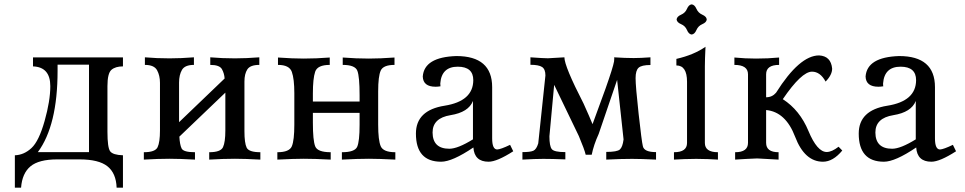

<svg xmlns="http://www.w3.org/2000/svg" viewBox="-20 -739 4466 889"><path d="M549.3 129.9H520Q517.6 63 477.5 31Q437.5 -1 347.7 -1H245.6Q159.7 -1 121.1 31.2Q82.5 63.5 77.6 129.9H48.8V-20Q91.3 -21.5 125.7 -53.5Q160.2 -85.4 186.5 -178.7Q212.9 -272 212.9 -340.3Q212.9 -428.7 132.8 -431.6V-473.1H549.3V-431.6Q514.2 -431.6 495.8 -415.5Q477.5 -399.4 477.5 -340.3V-128.9Q477.5 -55.2 490.2 -38.3Q502.9 -21.5 549.3 -20ZM392.1 -34.7V-439.5H246.6V-411.1Q246.6 -158.2 155.3 -34.7Z M1185.5 0Q1114.7 -3.9 1067.9 -3.9Q1013.2 -3.9 948.7 0V-34.2Q1001.5 -34.2 1012.5 -57.4Q1023.4 -80.6 1023.4 -134.8V-310.1L810.5 -106.4Q812.5 -68.8 821 -51.5Q829.6 -34.2 882.8 -34.2V0Q812 -3.9 765.1 -3.9Q710.4 -3.9 646 0V-34.2Q698.7 -34.2 709.7 -57.4Q720.7 -80.6 720.7 -134.8V-355.5Q720.7 -389.2 707.3 -413.8Q693.8 -438.5 650.9 -438.5V-473.6Q705.6 -468.8 765.1 -468.8Q817.4 -468.8 877.9 -473.6V-438.5Q835.9 -438.5 822.5 -415.3Q809.1 -392.1 809.1 -356.4V-173.3L1020 -375.5Q1018.6 -398.9 1007.6 -418.7Q996.6 -438.5 953.6 -438.5V-473.6Q1008.3 -468.8 1067.9 -468.8Q1120.1 -468.8 1180.7 -473.6V-438.5Q1138.7 -438.5 1125.2 -417.7Q1111.8 -397 1111.8 -361.3V-131.8Q1111.8 -76.7 1122.1 -55.4Q1132.3 -34.2 1185.5 -34.2Z M1810.5 0Q1733.9 -3.9 1688 -3.9Q1635.3 -3.9 1563 0V-34.2Q1622.6 -34.2 1633.8 -59.3Q1645 -84.5 1645 -161.6V-216.3H1428.7V-170.9Q1428.7 -88.4 1439.5 -61.3Q1450.2 -34.2 1511.2 -34.2V0Q1439 -3.9 1386.2 -3.9Q1339.8 -3.9 1264.2 0V-34.2Q1319.8 -34.2 1331.3 -61.8Q1342.8 -89.4 1342.8 -162.1V-307.6Q1342.8 -373.5 1331.3 -406Q1319.8 -438.5 1267.1 -438.5V-472.7Q1335 -467.8 1386.2 -467.8Q1443.4 -467.8 1506.8 -472.7V-438.5Q1449.7 -438.5 1439.2 -406.7Q1428.7 -375 1428.7 -306.6V-269H1645V-297.9Q1645 -383.3 1634.8 -410.9Q1624.5 -438.5 1566.9 -438.5V-472.7Q1629.4 -467.8 1688 -467.8Q1738.8 -467.8 1806.6 -472.7V-438.5Q1754.9 -438.5 1742.9 -412.4Q1731 -386.2 1731 -315.9V-162.1Q1731 -89.4 1742.9 -61.8Q1754.9 -34.2 1810.5 -34.2Z M2060.5 -50.3Q2099.6 -50.3 2169.9 -93.8V-271.5Q2149.4 -219.2 2066.2 -205.8Q1982.9 -192.4 1982.9 -125.5Q1983.4 -50.3 2060.5 -50.3ZM2242.2 9.8Q2176.3 9.8 2171.9 -56.2Q2074.2 9.8 2022.5 9.8Q1905.8 9.8 1905.8 -120.6Q1905.8 -228.5 2038.3 -249.5Q2170.9 -270.5 2171.4 -367.7Q2171.4 -430.2 2099.6 -430.2Q2024.4 -430.2 2018.6 -352.5Q2018.6 -343.3 2019.5 -339.4Q2006.8 -337.4 1997.1 -337.4Q1939 -337.4 1937.5 -384.8Q1944.3 -474.6 2092.8 -479.5Q2258.8 -479.5 2258.8 -335.4V-98.6Q2258.8 -46.9 2282.2 -46.9Q2297.9 -47.4 2341.8 -68.4L2356.4 -38.6Q2281.2 9.8 2242.2 9.8Z M3017.6 0Q2948.7 -3.4 2906.7 -3.4Q2851.6 -3.4 2787.1 0V-35.6Q2837.4 -35.6 2850.1 -46.9Q2862.8 -58.1 2867.2 -93.3L2837.4 -369.1L2752 -118.7Q2729 -68.4 2719.7 -22.5H2691.9Q2686.5 -46.4 2660.2 -108.9L2545.9 -346.2L2523.9 -107.9Q2523.9 -62.5 2534.9 -48.6Q2545.9 -34.7 2597.7 -34.7V-1Q2536.1 -3.4 2495.6 -3.4Q2459.5 -3.4 2398.9 0V-34.7Q2435.1 -34.7 2449.5 -41Q2463.9 -47.4 2472.2 -75.2L2505.4 -389.6Q2505.4 -418.5 2490 -428.7Q2474.6 -439 2436 -439V-473.6Q2497.1 -469.2 2517.1 -469.2Q2528.8 -469.2 2593.3 -473.6Q2593.3 -432.1 2682.1 -259.3Q2709.5 -198.7 2723.6 -164.1L2783.7 -328.6Q2818.4 -426.8 2823.2 -454.6L2824.2 -468.3L2823.7 -473.6Q2874 -470.2 2914.1 -470.2Q2944.8 -470.2 2991.7 -473.6V-438Q2950.7 -438 2936.8 -425.3Q2922.9 -412.6 2922.9 -377.4Q2922.9 -339.8 2937 -211.7Q2951.2 -83.5 2956.5 -62.5Q2961.9 -34.7 3017.6 -34.7Z M3182.6 -579.1Q3168.9 -580.6 3160.9 -599.9Q3152.8 -619.1 3133.5 -627.2Q3114.3 -635.3 3112.8 -648.9Q3114.3 -662.6 3133.5 -670.9Q3152.8 -679.2 3160.9 -698.2Q3168.9 -717.3 3182.6 -718.8Q3196.3 -717.3 3204.6 -698.2Q3212.9 -679.2 3231.9 -670.9Q3251 -662.6 3252.4 -648.9Q3251 -635.3 3231.9 -627.2Q3212.9 -619.1 3204.6 -599.9Q3196.3 -580.6 3182.6 -579.1ZM3304.2 0Q3263.2 -2.9 3203.6 -3.4Q3144 -2.9 3100.6 0V-34.2Q3161.1 -34.2 3161.1 -77.1V-360.4Q3161.1 -436 3111.8 -436V-466.3Q3192.9 -484.9 3246.6 -522.5Q3243.7 -463.4 3243.7 -431.6V-77.1Q3243.7 -34.2 3304.2 -34.2Z M3790.5 9.8Q3705.6 9.8 3661.6 -105.7Q3617.7 -221.2 3527.3 -229.5V-77.6Q3527.3 -34.2 3585 -34.2V0L3485.8 -5.4Q3434.1 -3.4 3383.8 0V-34.2Q3443.4 -34.2 3443.4 -77.6V-395Q3443.4 -438.5 3380.4 -438.5V-472.7Q3430.2 -467.8 3480.5 -467.8Q3537.1 -467.8 3587.4 -472.7V-438.5Q3527.3 -438.5 3527.3 -395V-288.6Q3555.2 -288.6 3573.2 -309.6Q3682.1 -482.4 3772.5 -482.4Q3827.6 -479.5 3833 -421.4Q3833 -392.1 3802.7 -361.3Q3777.8 -407.2 3739.7 -407.2Q3691.4 -407.2 3604.5 -279.8Q3683.1 -229.5 3723.4 -132.3Q3763.7 -35.2 3808.1 -35.2Q3831.1 -35.2 3862.8 -59.6L3879.9 -42Q3836.9 9.8 3790.5 9.8Z M4110.8 -50.3Q4149.9 -50.3 4220.2 -93.8V-271.5Q4199.7 -219.2 4116.5 -205.8Q4033.2 -192.4 4033.2 -125.5Q4033.7 -50.3 4110.8 -50.3ZM4292.5 9.8Q4226.6 9.8 4222.2 -56.2Q4124.5 9.8 4072.8 9.8Q3956.1 9.8 3956.1 -120.6Q3956.1 -228.5 4088.6 -249.5Q4221.2 -270.5 4221.7 -367.7Q4221.7 -430.2 4149.9 -430.2Q4074.7 -430.2 4068.8 -352.5Q4068.8 -343.3 4069.8 -339.4Q4057.1 -337.4 4047.4 -337.4Q3989.3 -337.4 3987.8 -384.8Q3994.6 -474.6 4143.1 -479.5Q4309.1 -479.5 4309.1 -335.4V-98.6Q4309.1 -46.9 4332.5 -46.9Q4348.1 -47.4 4392.1 -68.4L4406.7 -38.6Q4331.5 9.8 4292.5 9.8Z"/></svg>

Font: Almanac
Style: Regular
Weight: 400
Designer: Eden's Almanac
Version: Version 3.501;March 28, 2021;FontCreator 13.0.0.2683 64-bit